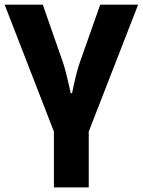

<svg xmlns="http://www.w3.org/2000/svg" viewBox="-20 -566 614 826"><path d="M361.8 0 574.2 -545.9H411.1L324.2 -299.8C313 -268.6 301.8 -223.6 290 -165H284.2L277.8 -194.3C267.6 -240.7 258.3 -275.9 250 -299.8L164.1 -545.9H0L211.9 0V240.2H361.8Z"/></svg>

Font: Noto Reveo Sans
Style: Bold
Weight: 700
Designer: Monotype Design team
Foundry: Monotype Imaging Inc.
Version: Version 1.04